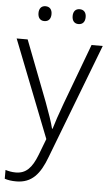

<svg xmlns="http://www.w3.org/2000/svg" viewBox="-63 -760 595 1042"><g transform="rotate(5 235.0 -239.5)"><path d="M107 -680C107 -654 120 -639 142 -639C165 -639 178 -654 178 -680C178 -705 165 -720 142 -720C120 -720 107 -705 107 -680ZM293 -680C293 -654 306 -639 328 -639C351 -639 364 -654 364 -680C364 -705 351 -720 328 -720C306 -720 293 -705 293 -680ZM1 -532 209 -2 175 87C147 159 115 193 59 193C37 193 19 189 3 184V232C21 238 41 241 66 241C151 241 195 188 230 94L470 -532H409L285 -200C264 -143 247 -92 238 -61H235C226 -97 210 -143 188 -202L61 -532Z"/></g></svg>

Font: Noto Sans Gujarati UI Light
Style: Regular
Weight: 300
Designer: Jelle Bosma - Monotype Design Team, Universal Thirst
Foundry: Monotype Imaging Inc.
Version: Version 2.106